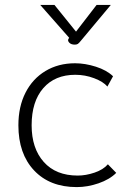

<svg xmlns="http://www.w3.org/2000/svg" viewBox="-20 -753 549 783"><path d="M55 -242Q55 -318 84 -375Q113 -432 165.5 -463.5Q218 -495 286 -495Q327 -495 371 -481Q415 -467 441 -442L418 -400Q401 -420 364 -434Q327 -448 287 -448Q204 -448 156.5 -393.5Q109 -339 109 -242Q109 -148 158.5 -92.5Q208 -37 297 -37Q330 -37 365.5 -49Q401 -61 420 -83L454 -48Q427 -21 382 -5.5Q337 10 293 10Q183 10 119 -58Q55 -126 55 -242ZM259 -594 262 -599 144 -733H202L290 -624L374 -733H432L310 -587Q302 -577 297.5 -574Q293 -571 285 -571Q270 -571 262.5 -579Q255 -587 259 -594Z"/></svg>

Font: Niramit ExtraLight
Style: Regular
Weight: 200
Designer: Katatrad Aksorn Co.,Ltd.
Foundry: Cadson Demak Co.,Ltd.
Version: Version 1.000; ttfautohint (v1.6)